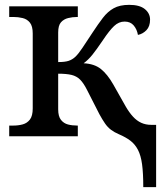

<svg xmlns="http://www.w3.org/2000/svg" viewBox="-20 -562 686 792"><path d="M571 210Q571 152 566 115.5Q561 79 549 56Q537 33 518 18.5Q499 4 471 -8Q452 -16 438 -26.5Q424 -37 413 -53Q402 -69 390 -91L339 -191Q325 -219 310.5 -233.5Q296 -248 275 -253Q254 -258 220 -258V-111Q220 -82 231.5 -67.5Q243 -53 260.5 -48.5Q278 -44 299 -44H301V0H18V-44H35Q56 -44 74 -49Q92 -54 103.5 -69Q115 -84 115 -115V-424Q115 -454 103.5 -468.5Q92 -483 73.5 -487.5Q55 -492 35 -492H18V-536H301V-492H299Q279 -492 261 -487.5Q243 -483 231.5 -470Q220 -457 220 -428V-306Q248 -306 263 -311Q278 -316 290 -327Q303 -339 320 -364.5Q337 -390 362 -428Q385 -463 404.5 -488.5Q424 -514 449 -528Q474 -542 513 -542Q556 -542 577.5 -524.5Q599 -507 599 -481Q599 -453 584 -437.5Q569 -422 549 -418Q545 -441 531.5 -457Q518 -473 494 -473Q470 -473 450.5 -454.5Q431 -436 405 -397Q378 -357 361 -336Q344 -315 325 -301Q369 -299 396 -277.5Q423 -256 447 -214L499 -122Q513 -98 528.5 -81Q544 -64 562.5 -55.5Q581 -47 604 -47H624V210Z"/></svg>

Font: ET Text
Style: Regular
Weight: 470
Designer: Monotype Design Team
Foundry: Monotype Imaging Inc.
Version: Version 2.009